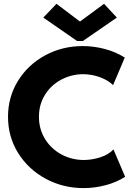

<svg xmlns="http://www.w3.org/2000/svg" viewBox="-20 -966 692 994"><path d="M21.5 -361.3Q21.5 -464.4 73.7 -548.3Q126 -632.3 214.6 -679.9Q303.2 -727.5 408.2 -727.5Q465.3 -727.5 522 -712.6Q578.6 -697.8 626 -668L565.4 -525.4Q539.6 -550.8 498 -566.2Q456.5 -581.5 410.2 -582Q349.6 -581.5 297.1 -553.7Q244.6 -525.9 213.1 -475.6Q181.6 -425.3 181.6 -361.3Q181.6 -297.9 212.9 -246.8Q244.1 -195.8 297.6 -166.7Q351.1 -137.7 415 -137.7Q458.5 -138.2 500.7 -152.1Q543 -166 567.4 -192.4L627.9 -50.8Q582 -21.5 525.6 -6.8Q469.2 7.8 413.1 7.8Q306.6 7.8 216.8 -40.5Q127 -88.9 74.2 -173.3Q21.5 -257.8 21.5 -361.3ZM392.6 -855.5H395.5L518.6 -946.3L585 -875L409.2 -753.9H378.9L204.1 -875L272.5 -946.3Z"/></svg>

Font: Reddit Sans Strawberry ExBold
Style: Regular
Weight: 800
Designer: Stephen Hutchings
Foundry: Reddit
Version: Version 1.013